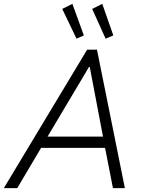

<svg xmlns="http://www.w3.org/2000/svg" viewBox="-51 -978 741 998"><path d="M401.9 -719.7H453.1L598.1 0H536.1L495.1 -209.5H162.6L38.6 0H-31.2ZM272.5 -931.6 325.2 -958 384.8 -793.9 346.7 -776.9ZM428.2 -931.6 480.5 -958 538.1 -793.9 498 -776.9ZM484.4 -268.1 415.5 -629.9H411.6L196.3 -268.1Z"/></svg>

Font: Reddit Sans Fudge Light Italic
Style: Regular
Weight: 300
Italic angle: -11.25°
Designer: Stephen Hutchings
Version: Version 1.013